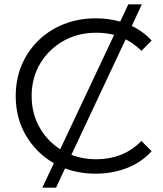

<svg xmlns="http://www.w3.org/2000/svg" viewBox="-20 -790 749 880"><path d="M174 70 227 -42Q147 -88 99.5 -168Q52 -248 52 -350Q52 -427 79.5 -492Q107 -557 156.5 -605Q206 -653 273 -679.5Q340 -706 419 -706Q478 -706 531 -691L568 -770H630L584 -671Q637 -646 675 -604L628 -557Q595 -590 556 -610L307 -80Q361 -60 421 -60Q481 -60 533 -80Q585 -100 628 -144L675 -97Q629 -46 562 -20Q495 6 418 6Q344 6 278 -18L237 70ZM256 -106 503 -630Q465 -640 421 -640Q337 -640 270 -602Q203 -564 164 -498.5Q125 -433 125 -350Q125 -271 160.5 -207.5Q196 -144 256 -106Z"/></svg>

Font: Montserrat
Style: Regular
Weight: 400
Designer: Julieta Ulanovsky
Foundry: Julieta Ulanovsky
Version: Version 9.000; ttfautohint (v1.8.4.7-5d5b)